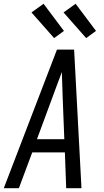

<svg xmlns="http://www.w3.org/2000/svg" viewBox="-32 -998 552 1018"><path d="M-12 0 270 -735H361L400 0H319L312 -190H139L68 0ZM309 -260 300 -490Q299 -522 298 -553.5Q297 -585 296 -616Q284 -585 272.5 -553.5Q261 -522 249 -490L164 -260ZM425 -796 305 -932 369 -978 477 -834ZM255 -796 135 -932 199 -978 307 -834Z"/></svg>

Font: Iosevka SS04 Oblique
Style: Regular
Weight: 400
Italic angle: -9°
Monospace: yes
Designer: Belleve Invis
Foundry: Belleve Invis
Version: Version 19.0.0; ttfautohint (v1.8.4)